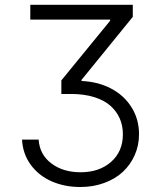

<svg xmlns="http://www.w3.org/2000/svg" viewBox="-20 -565 658 777"><path d="M69.2 0H136.4Q140.3 60.4 187.7 96.2Q235.1 132.1 305.8 132.1Q382.1 132.1 429.7 90Q477.3 47.9 477.3 -21.7Q477.3 -56.1 464.7 -85.2Q452.1 -114.3 427.2 -136.7Q402.3 -159.1 361.5 -171.9Q320.7 -184.7 267.4 -184.7H228.3V-239.7L425.8 -481.2V-485.8H102.6V-545.5H517.4V-496.8L310 -241.8V-237.2Q376.8 -234.4 429.5 -206.7Q482.2 -179 512.4 -130.7Q542.6 -82.4 542.6 -21.7Q542.6 23.4 525.2 62.7Q507.8 101.9 477.1 130.5Q446.4 159.1 401.8 175.4Q357.2 191.8 305 191.8Q241.1 191.8 188.7 168.7Q136.4 145.6 104.2 101.6Q72.1 57.5 69.2 0Z"/></svg>

Font: Inter Light BETA
Style: Regular
Weight: 300
Designer: Rasmus Andersson
Foundry: rsms
Version: Version 3.011;git-f93a4a705